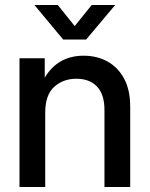

<svg xmlns="http://www.w3.org/2000/svg" viewBox="-20 -749 600 769"><path d="M161.1 -296.9V0H58.1V-515.6H159.2V-438Q211.9 -525.9 314.9 -525.9Q368.2 -525.9 410.4 -502.7Q452.6 -479.5 477.1 -434.1Q501.5 -388.7 501.5 -321.3V0H398.4V-308.6Q398.4 -370.6 368.7 -402.1Q338.9 -433.6 285.6 -433.6Q232.9 -433.6 197 -401.1Q161.1 -368.7 161.1 -296.9ZM211.4 -729 279.3 -644.5 347.2 -729H440.9V-728.5L325.2 -590.8H232.9L118.2 -728.5V-729Z"/></svg>

Font: Inter Display Medium
Style: Regular
Weight: 500
Designer: Rasmus Andersson
Foundry: rsms
Version: Version 4.001;git-9221beed3